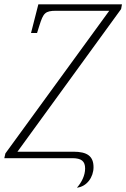

<svg xmlns="http://www.w3.org/2000/svg" viewBox="-55 -734 586 891"><path d="M302 137C348 132 379 88 379 42C379 -9 350 -30 286 -30H26L507 -692L511 -714H123L89 -581H117L128 -616C146 -673 154 -684 206 -684H452L-30 -22L-35 0H280C323 0 340 14 340 48C340 80 324 112 302 137Z"/></svg>

Font: Noto Serif Condensed ExtraLight
Style: Italic
Weight: 200
Width: 3
Italic angle: -12°
Designer: Monotype Design Team
Foundry: Monotype Imaging Inc.
Version: Version 2.013